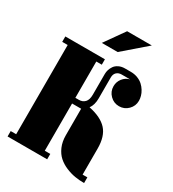

<svg xmlns="http://www.w3.org/2000/svg" viewBox="-210 -987 1000 1112"><g transform="rotate(30 290.0 -431.0)"><path d="M300.8 -352.1H240.2V-36.1H276.9V0H12.2V-36.1H48.8V-632.8H12.2V-668.9H276.9V-632.8H240.2V-390.1H263.2Q288.6 -390.1 303.7 -406.2Q318.8 -422.4 318.8 -456.1V-595.2Q318.8 -608.9 323 -622.6Q327.1 -636.2 336.4 -649.9Q345.7 -663.6 363.5 -672.4Q381.3 -681.2 404.8 -681.2H442.9Q468.3 -681.2 489.5 -672.9Q510.7 -664.6 524.9 -651.6Q539.1 -638.7 549.1 -622.3Q559.1 -606 563.5 -589.8Q567.9 -573.7 567.9 -559.1Q567.9 -523.9 543 -499Q518.1 -474.1 482.9 -474.1Q447.8 -474.1 422.9 -499Q397.9 -523.9 397.9 -559.1Q397.9 -588.4 415.5 -611.1Q433.1 -633.8 460.9 -641.1H404.8Q384.3 -641.1 371.6 -628.9Q358.9 -616.7 358.9 -595.2V-456.1Q358.9 -410.2 338.9 -383.8Q421.9 -366.7 460.4 -324.2Q499 -281.7 499 -200.2V-25.9H530.8V12.2Q499 12.2 469 7.3Q439 2.4 407.7 -10.7Q376.5 -23.9 353.3 -44.4Q330.1 -64.9 315.4 -98.4Q300.8 -131.8 300.8 -174.8ZM213.9 -742.2 307.1 -874H472.2L319.8 -742.2Z"/></g></svg>

Font: Lletraferida
Style: Heavy
Weight: 900
Designer: Josep Patau Bellart
Foundry: Josep Patau Bellart
Version: Version 1.000